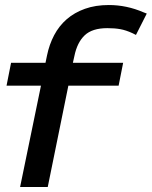

<svg xmlns="http://www.w3.org/2000/svg" viewBox="-20 -744 604 764"><path d="M60 0 143 -403H6L24 -494H161L167 -523Q176 -567 195.5 -604Q215 -641 245.5 -667.5Q276 -694 318 -709Q360 -724 413 -724Q484 -724 551 -695L564 -690L521 -605L507 -612Q481 -624 458.5 -628Q436 -632 407 -632Q347 -632 317 -603.5Q287 -575 276 -521L270 -494H470L452 -403H252L170 0Z"/></svg>

Font: Codetta
Style: Bold Italic
Weight: 700
Italic angle: -11°
Designer: Ulrich Proeller
Foundry: PROSA GmbH
Version: Version 2.00;September 29, 2018;FontCreator 11.5.0.2427 64-b